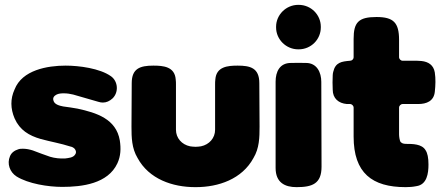

<svg xmlns="http://www.w3.org/2000/svg" viewBox="-20 -770 1822 790"><path d="M299 -323C279 -327 260 -329 240 -332C225 -335 204 -340 200 -356C196 -368 203 -376 213 -381C221 -385 232 -386 242 -386C256 -386 269 -384 281 -381C316 -371 350 -361 385 -351C391 -349 398 -348 403 -348C418 -348 431 -354 443 -365C469 -390 466 -435 437 -456C391 -489 305 -500 250 -500C175 -500 71 -482 40 -402C22 -363 23 -323 40 -283C61 -235 99 -212 148 -198C188 -187 230 -180 270 -167C276 -166 282 -163 287 -158C293 -151 295 -142 289 -134C281 -121 262 -120 248 -118C227 -117 206 -119 186 -125C162 -133 139 -142 115 -151C102 -155 89 -158 75 -158C69 -158 62 -158 56 -156C40 -151 27 -142 21 -127C8 -97 20 -62 48 -44C96 -14 178 -1 236 -1C318 -1 424 -14 463 -98C477 -128 478 -159 473 -192C458 -281 377 -306 299 -323Z M958 -500C917 -500 870 -496 866 -443C865 -436 865 -429 865 -422C865 -360 865 -298 865 -236C865 -202 841 -175 807 -168C800 -167 792 -166 785 -166C777 -166 769 -167 762 -168C728 -175 704 -202 704 -236C704 -298 704 -360 704 -422C704 -429 704 -436 703 -443C699 -496 652 -500 611 -500C556 -500 522 -488 522 -428C522 -369 521 -309 521 -249C521 -204 522 -160 546 -120C593 -33 690 0 783 0H786C879 0 976 -33 1023 -120C1047 -160 1048 -204 1048 -249C1048 -309 1047 -369 1047 -428C1047 -491 1009 -500 958 -500Z M1114 -434V-79C1114 -18 1153 0 1200 0C1265 0 1303 -14 1303 -84L1302 -433C1302 -472 1284 -511 1239 -511C1218 -511 1198 -512 1177 -511C1131 -511 1114 -475 1114 -434ZM1209 -567C1260 -567 1300 -608 1300 -657V-660C1300 -709 1260 -750 1209 -750H1207C1157 -750 1116 -709 1116 -660V-657C1116 -608 1157 -567 1207 -567Z M1769 -392C1772 -419 1773 -446 1769 -472C1764 -502 1743 -516 1714 -519C1709 -519 1703 -520 1697 -520H1637C1629 -520 1622 -527 1622 -535V-606C1622 -677 1599 -700 1529 -700C1455 -700 1435 -678 1435 -610V-535C1435 -526 1428 -520 1420 -520C1386 -517 1360 -514 1351 -474C1350 -470 1349 -465 1349 -460C1348 -441 1348 -421 1349 -401C1349 -365 1373 -345 1407 -342H1420C1428 -342 1435 -335 1435 -327V-208C1435 -58 1511 0 1649 0C1664 0 1678 -1 1693 -4C1737 -10 1743 -57 1743 -93C1743 -121 1739 -140 1731 -152C1716 -178 1677 -178 1650 -178C1645 -178 1640 -179 1637 -180C1633 -182 1630 -184 1628 -186C1624 -193 1622 -209 1622 -217V-327C1622 -335 1629 -342 1637 -342H1701C1735 -342 1765 -354 1769 -392Z"/></svg>

Font: Periwinkle
Style: Bold
Weight: 700
Version: Version 2.001